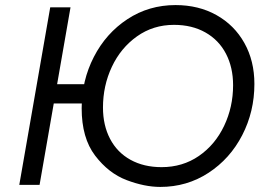

<svg xmlns="http://www.w3.org/2000/svg" viewBox="-20 -729 1049 757"><path d="M167 -397H341L339 -321H167ZM178 -700H258L136 0H56ZM302 -302Q302 -411 350 -504.5Q398 -598 482.5 -653.5Q567 -709 672 -709Q763 -709 833.5 -669.5Q904 -630 943.5 -559.5Q983 -489 983 -398Q983 -289 935 -196Q887 -103 802 -47.5Q717 8 612 8Q550 8 479 -19Q408 -46 355 -115.5Q302 -185 302 -302ZM899 -393Q899 -463 871 -517Q843 -571 790 -601Q737 -631 666 -631Q584 -631 520 -585.5Q456 -540 421 -465.5Q386 -391 386 -305Q386 -235 414 -181.5Q442 -128 494.5 -99Q547 -70 617 -70Q700 -70 764 -114Q828 -158 863.5 -232.5Q899 -307 899 -393Z"/></svg>

Font: Fixel Italic Variable 20240409 Display Thin
Style: Italic
Weight: 100
Italic angle: -10°
Designer: AlfaBravo + MacPaw
Foundry: Kyrylo Tkachov, Marchela Mozhyna, Serhii Makarenko, Maria Weinstein, Zakhar Kryvoshyya
Version: Version 1.211;Glyphs 3.2 (3225)